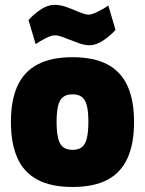

<svg xmlns="http://www.w3.org/2000/svg" viewBox="-20 -748 590 781"><path d="M274.9 12.6Q188.4 12.6 132.9 -16.8Q77.3 -46.1 50.9 -105.1Q24.4 -164 24.4 -252.1Q24.4 -339.6 50.9 -398.1Q77.3 -456.5 132.9 -485.9Q188.4 -515.3 274.9 -515.3Q361.9 -515.3 417.1 -485.9Q472.4 -456.5 498.8 -398.1Q525.3 -339.6 525.3 -252.1Q525.3 -164 498.8 -105.1Q472.4 -46.1 417.1 -16.8Q361.9 12.6 274.9 12.6ZM274.9 -138.5Q300.2 -138.5 314.1 -150.3Q328 -162 333.7 -187.5Q339.5 -213 339.5 -252.1Q339.5 -292.3 333.7 -316.7Q328 -341.2 314.1 -352.7Q300.2 -364.3 274.9 -364.3Q250 -364.3 235.9 -352.7Q221.7 -341.2 216 -316.5Q210.2 -291.7 210.2 -252.1Q210.2 -213 216 -187.5Q221.7 -162 235.9 -150.3Q250 -138.5 274.9 -138.5ZM343.7 -564Q324.4 -564 302.9 -571.6Q281.4 -579.2 261.2 -587.3Q244.6 -593.9 229.9 -599.1Q215.1 -604.4 203.6 -604.4Q188.6 -604.4 165.1 -592.2Q141.5 -580.1 125 -568.4L96 -666.1Q113 -686.7 143 -707.5Q173.1 -728.3 201.6 -728.3Q224.2 -728.3 247.3 -720.4Q270.4 -712.6 290.5 -703.4Q305.4 -697.4 318.1 -692.9Q330.8 -688.4 339.7 -688.4Q353.7 -688.4 378.5 -700.8Q403.3 -713.1 420.8 -725.2L449.8 -626.5Q432.8 -606.5 402.8 -585.3Q372.7 -564 343.7 -564Z"/></svg>

Font: TitilliumWeb ExtraLight
Style: Regular
Weight: 400
Designer: Mohamed Gaber, Accademia di Belle Arti di Urbino and others
Foundry: Kief Type Foundry, Accademia di Belle Arti di Urbino and others
Version: Version 3.000; ttfautohint (v1.8.2)